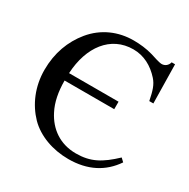

<svg xmlns="http://www.w3.org/2000/svg" viewBox="-156 -820 963 978"><g transform="rotate(30 325.5 -331.0)"><path d="M602 -129C529 -60 475 -30 389 -30C295 -30 227 -80 189 -155C165 -201 154 -258 154 -323H446V-367H155C163 -525 246 -636 379 -636C441 -636 494 -607 536 -560C560 -533 569 -503 580 -448H604L600 -676H580C575 -655 558 -643 540 -643C524 -643 491 -655 471 -661C433 -672 394 -676 357 -676C268 -676 184 -641 124 -568C70 -502 38 -419 38 -319C38 -220 76 -135 134 -75C190 -18 277 14 370 14C483 14 566 -30 621 -111Z"/></g></svg>

Font: XITS Math
Style: Regular
Weight: 400
Designer: MicroPress Inc., with final additions and corrections provided by Coen Hoffman, Elsevier (retired)
Version: Version 1.108